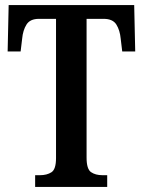

<svg xmlns="http://www.w3.org/2000/svg" viewBox="-20 -734 561 754"><path d="M118 0V-46H137Q164 -46 182 -57.5Q200 -69 200 -113V-660H133Q98 -660 84 -637.5Q70 -615 67 -582L61 -532H10L14 -714H507L511 -532H460L454 -582Q451 -615 437 -637.5Q423 -660 387 -660H320V-115Q320 -70 337.5 -58Q355 -46 382 -46H401V0Z"/></svg>

Font: Noto Serif ExtraCondensed SemiBold
Style: Regular
Weight: 600
Width: 2
Designer: Monotype Design Team
Foundry: Monotype Imaging Inc.
Version: Version 2.015; ttfautohint (v1.8.4.7-5d5b)